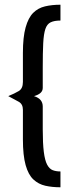

<svg xmlns="http://www.w3.org/2000/svg" viewBox="-20 -755 296 813"><path d="M236 38Q201 38 172 31.5Q143 25 121.5 5Q100 -15 88.5 -56Q77 -97 77 -165V-290Q77 -314 59.5 -324Q42 -334 15 -348Q42 -359 59.5 -369.5Q77 -380 77 -408V-531Q77 -598 88.5 -639Q100 -680 120.5 -700.5Q141 -721 170.5 -728Q200 -735 236 -735V-668Q210 -668 194.5 -660.5Q179 -653 172 -632Q165 -611 163 -572Q161 -533 161 -469V-383Q161 -370 151.5 -361.5Q142 -353 124 -348Q143 -342 152 -331Q161 -320 161 -304V-207Q161 -148 165.5 -112Q170 -76 179.5 -58Q189 -40 203 -34.5Q217 -29 236 -29Z"/></svg>

Font: Stick No Bills ExtraLight Medium
Style: Regular
Weight: 500
Version: Version 2.000